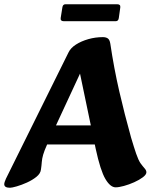

<svg xmlns="http://www.w3.org/2000/svg" viewBox="-35 -871 729 905"><path d="M12 14Q-15 14 -15 -2.9Q-15 -10.8 -7 -28.7L288 -624Q298 -645 323 -661Q348 -677 381.3 -686.5Q414.6 -696 450 -696Q464 -696 473 -690Q482 -684 485 -665Q502 -550 527 -441.5Q552 -333 583 -222Q597 -175 607 -146Q617 -117 627 -102Q638 -87 646.5 -77.5Q655 -68 655 -59Q655 -48 638.5 -35.5Q622 -23 597.5 -12Q573 -1 549 5.5Q525 12 510.1 12Q485 12 461.7 -27.5Q438.3 -67 416 -170L329 -587L377 -599L186.7 -189Q174 -161 168.5 -142Q163 -123 162 -107.5Q161 -92 158 -72Q156 -53 136.7 -37.5Q117.4 -22 91.9 -10.5Q66.4 1 43.7 7.5Q21 14 12 14ZM144 -190V-280H516V-190ZM259 -836Q261 -851 273.8 -851H517.2Q534 -851 532 -836L525 -786Q523 -771 510.2 -771H265.8Q249 -771 251 -786Z"/></svg>

Font: Alkatra
Style: Regular
Weight: 400
Designer: Suman Bhandary
Version: Version 1.100;gftools[0.9.22]